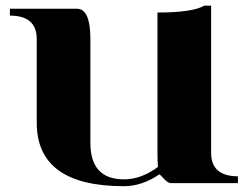

<svg xmlns="http://www.w3.org/2000/svg" viewBox="-20 -640 881 671"><path d="M717.8 -106Q717.8 -23.9 811.5 -23.9V0H577.1Q566.7 0 552.9 -15.3Q539.1 -30.5 536.6 -30.5Q476.3 10.7 413.1 10.7Q108.4 10.7 108.4 -210.9V-503.4Q108.4 -585.4 14.6 -585.4V-609.4H249Q295.9 -609.4 295.9 -503.4V-141.1Q295.9 -13.2 413.1 -13.2Q473.4 -13.2 532 -56.6Q530.3 -77.6 530.3 -106V-596.2Q653.3 -596.2 694.3 -620.4L717.8 -620.1Z"/></svg>

Font: itsadzoke
Style: Regular
Weight: 700
Width: 7
Version: Version 0.45